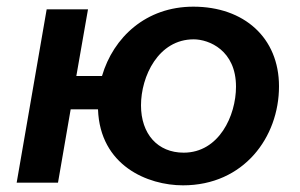

<svg xmlns="http://www.w3.org/2000/svg" viewBox="-20 -548 901 576"><path d="M529 8C711 8 817 -136 817 -289C817 -435 712 -528 560 -528C418 -528 320 -436 286 -320H209L244 -520H120L30 0H154L192 -220H274C280 -51 423 8 529 8ZM531 -90C453 -90 403 -146 403 -232C403 -319 455 -430 561 -430C607 -430 688 -397 688 -288C688 -201 637 -90 531 -90Z"/></svg>

Font: Fixel Display SemiBold
Style: Italic
Weight: 600
Italic angle: -10°
Designer: AlfaBravo + MacPaw
Foundry: Kyrylo Tkachov, Marchela Mozhyna, Serhii Makarenko, Maria Weinstein, Zakhar Kryvoshyya
Version: Version 1.210;Glyphs 3.2 (3217)